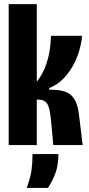

<svg xmlns="http://www.w3.org/2000/svg" viewBox="-20 -701 429 928"><path d="M22 -681H157.8V-305.8Q182.3 -337 197.2 -374.1Q212 -411.2 218.7 -449.2Q225.3 -487.2 226.3 -528H376.8Q373 -481.7 354.6 -430.8Q336.2 -379.8 301.2 -337.2Q266.2 -294.7 217.8 -275.3V-267.5Q265 -267.8 293.5 -258.4Q322 -249 338.8 -222.9Q355.5 -196.8 361.7 -147.5L379.5 0H237.5L228 -106Q223.7 -152.3 217.9 -175.4Q212.2 -198.5 199.9 -209Q187.7 -219.5 164.2 -219.5H157.8V0H22ZM137.2 43.5H262.3Q262.3 95.5 248.7 133.8Q235 172.2 211.7 207.5H109.2Q128 154.2 132.6 119.2Q137.2 84.3 137.2 43.5Z"/></svg>

Font: Bricolage Grotesque 96pt Condensed ExBd
Style: Regular
Weight: 800
Width: 3
Designer: Mathieu Triay
Foundry: Atelier Triay
Version: Version 1.001;Glyphs 3.2 (3207)